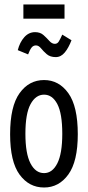

<svg xmlns="http://www.w3.org/2000/svg" viewBox="-20 -826 390 854"><path d="M176 8Q109 8 67 -49.5Q25 -107 25 -229Q25 -353 67 -411.5Q109 -470 176 -470Q242 -470 284 -411.5Q326 -353 326 -229Q326 -108 284 -50Q242 8 176 8ZM176 -56Q213 -56 235 -99.5Q257 -143 257 -231Q257 -321 235 -363Q213 -405 176 -405Q139 -405 116 -363Q93 -321 93 -231Q93 -143 115.5 -99.5Q138 -56 176 -56ZM257 -672 298 -647Q285 -613 268 -592.5Q251 -572 228 -572Q203 -572 188 -585Q173 -598 162.5 -611Q152 -624 140 -624Q128 -624 120.5 -614.5Q113 -605 105 -584L59 -603Q68 -638 88 -660.5Q108 -683 136 -683Q159 -683 173.5 -670Q188 -657 199.5 -644Q211 -631 224 -631Q235 -631 241.5 -641.5Q248 -652 257 -672ZM84 -743V-806H267V-743Z"/></svg>

Font: Inconsolata ExtraCondensed Medium
Style: Regular
Weight: 500
Width: 2
Monospace: yes
Designer: Raph Levien, Cyreal, Brenton Simpson
Foundry: Raph Levien, Cyreal, Google
Version: Version 3.001; ttfautohint (v1.8.2.53-6de2)